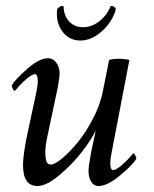

<svg xmlns="http://www.w3.org/2000/svg" viewBox="-20 -621 519 647"><path d="M285.2 -96.7Q287.6 -111.3 290.5 -124.5Q293.5 -137.7 296.9 -153.8Q300.3 -169.9 302.7 -181.6Q289.1 -151.9 255.9 -109.1Q222.7 -66.4 179.4 -30.3Q136.2 5.9 106.4 5.9Q57.6 5.9 57.6 -64.5Q57.6 -99.1 71.3 -165L103.5 -315.4Q107.4 -338.9 107.4 -346.7Q107.4 -371.1 97.7 -371.1Q92.8 -371.1 85.7 -366.9Q78.6 -362.8 71.5 -356.9Q64.5 -351.1 56.9 -343.8Q49.3 -336.4 43.9 -330.6Q39.1 -324.2 34.2 -319.3L29.3 -314.5Q26.9 -314.5 23.2 -321.5Q19.5 -328.6 19.5 -333Q32.2 -354.5 72.5 -389.6Q112.8 -424.8 142.6 -424.8Q158.2 -424.8 169.4 -410.2Q180.7 -395.5 180.7 -374Q180.7 -358.4 173.8 -322.3L139.6 -161.1Q132.8 -130.4 132.8 -108.4Q132.8 -87.9 136.5 -77.1Q140.1 -66.4 151.4 -66.4Q164.6 -66.4 190.2 -87.9Q215.8 -109.4 242.9 -142.6Q270 -175.8 293.9 -222.2Q317.9 -268.6 326.2 -311.5Q329.6 -328.6 336.4 -362.5Q343.3 -396.5 347.7 -418.9Q360.8 -422.9 377.9 -422.9Q400.4 -422.9 416 -418.9L355.5 -103.5Q351.6 -84 351.6 -72.3Q351.6 -47.9 361.3 -47.9Q366.2 -47.9 373.3 -52Q380.4 -56.2 387.5 -62Q394.5 -67.9 402.1 -75.2Q409.7 -82.5 415 -88.4Q419.9 -94.7 424.8 -99.6L429.7 -104.5Q432.1 -104.5 435.8 -97.4Q439.5 -90.3 439.5 -85.9Q427.2 -65.4 384.5 -29.8Q341.8 5.9 311.5 5.9Q296.4 5.9 287.4 -8.3Q278.3 -22.5 278.3 -44.9Q278.3 -60.5 285.2 -96.7ZM370.1 -591.8Q370.1 -589.8 368.2 -582Q354 -542 320.3 -513.2Q286.6 -484.4 251 -484.4Q214.4 -484.4 191.9 -512.7Q169.4 -541 171.9 -583Q171.9 -584 172.4 -587.2Q172.9 -590.3 172.9 -590.8Q175.8 -595.2 182.9 -599.1Q189.9 -603 194.3 -599.6Q194.8 -568.4 212.9 -548.8Q231 -529.3 259.8 -529.3Q288.1 -529.3 313.7 -548.6Q339.4 -567.9 352.5 -599.6Q355.5 -602.5 362.1 -599.4Q368.7 -596.2 370.1 -591.8Z"/></svg>

Font: Amiri
Style: Slanted
Weight: 400
Italic angle: 9°
Designer: Khaled Hosny
Version: Version 000.107